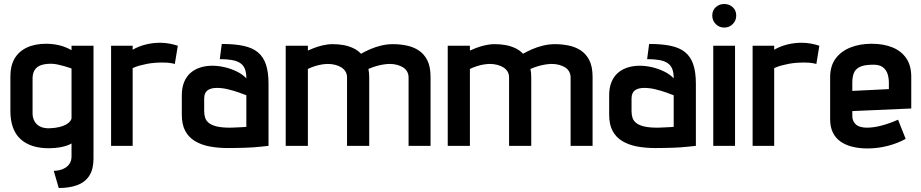

<svg xmlns="http://www.w3.org/2000/svg" viewBox="-20 -730 4612 961"><path d="M448 64V-501H338V-479Q319 -490 298.5 -497Q278 -504 256 -507.5Q234 -511 211 -511Q154 -511 113.5 -491.5Q73 -472 52.5 -436Q32 -400 32 -349V-175Q32 -81 82 -34.5Q132 12 225 12Q240 12 256 10.5Q272 9 287 6Q302 3 315 -1.5Q328 -6 338 -12V53Q338 73 329.5 87Q321 101 307.5 109.5Q294 118 278.5 121.5Q263 125 249 125L274 211Q328 211 367 196.5Q406 182 427 149.5Q448 117 448 64ZM338 -387V-140Q338 -132 331 -123Q324 -114 310.5 -106.5Q297 -99 276.5 -94Q256 -89 228 -88Q200 -87 181 -96.5Q162 -106 152.5 -123.5Q143 -141 143 -163V-336Q143 -359 150.5 -374Q158 -389 171 -397Q184 -405 200.5 -408Q217 -411 235 -411Q251 -411 269 -407Q287 -403 303 -398.5Q319 -394 328.5 -390.5Q338 -387 338 -387Z M855 -410 870 -501Q853 -507 829.5 -511.5Q806 -516 781 -516Q744 -516 708.5 -507Q673 -498 644 -481V-501H536V0H644V-389Q661 -397 679.5 -402Q698 -407 716.5 -410.5Q735 -414 754.5 -415.5Q774 -417 794 -417Q823 -417 839 -413.5Q855 -410 855 -410Z M1213 -338Q1194 -358 1165.5 -372Q1137 -386 1105 -393.5Q1073 -401 1043 -401Q1010 -401 982 -392Q954 -383 933.5 -365Q913 -347 901.5 -319Q890 -291 890 -253V-156Q890 -107 907 -75Q924 -43 955.5 -24Q987 -5 1029 3Q1071 11 1121 11Q1144 11 1165.5 10.5Q1187 10 1207.5 9.5Q1228 9 1247.5 7.5Q1267 6 1286.5 4Q1306 2 1324 0V-311Q1324 -369 1311 -407.5Q1298 -446 1270.5 -468.5Q1243 -491 1198.5 -500.5Q1154 -510 1090 -510L1080 -434Q1116 -434 1141 -429.5Q1166 -425 1182 -414.5Q1198 -404 1205.5 -385.5Q1213 -367 1213 -338ZM1213 -253V-95Q1213 -95 1207 -94.5Q1201 -94 1191 -93.5Q1181 -93 1169.5 -92.5Q1158 -92 1148 -91.5Q1138 -91 1131 -91Q1091 -91 1065.5 -97Q1040 -103 1026 -114Q1012 -125 1007 -140Q1002 -155 1002 -174V-237Q1002 -252 1006.5 -262Q1011 -272 1019 -278Q1027 -284 1039 -287Q1051 -290 1065 -290Q1093 -290 1121.5 -283Q1150 -276 1174.5 -267.5Q1199 -259 1213 -253Z M2025 -342V0H2135V-345Q2135 -397 2118.5 -429Q2102 -461 2074.5 -478.5Q2047 -496 2013.5 -502.5Q1980 -509 1947 -509Q1917 -509 1888 -502Q1859 -495 1833.5 -484Q1808 -473 1787 -461Q1770 -479 1747 -489.5Q1724 -500 1698.5 -504.5Q1673 -509 1646 -509Q1620 -509 1595 -503Q1570 -497 1551 -489.5Q1532 -482 1521 -477V-501H1410V0H1521V-385Q1540 -394 1558 -399.5Q1576 -405 1592 -407.5Q1608 -410 1622 -410Q1640 -410 1657.5 -405.5Q1675 -401 1688 -393Q1701 -385 1709 -372.5Q1717 -360 1717 -342V0H1828V-343Q1828 -354 1827 -365Q1826 -376 1824 -385Q1845 -394 1864.5 -399.5Q1884 -405 1901 -407.5Q1918 -410 1930 -410Q1950 -410 1967 -405.5Q1984 -401 1997 -393Q2010 -385 2017.5 -372Q2025 -359 2025 -342Z M2836 -342V0H2946V-345Q2946 -397 2929.5 -429Q2913 -461 2885.5 -478.5Q2858 -496 2824.5 -502.5Q2791 -509 2758 -509Q2728 -509 2699 -502Q2670 -495 2644.5 -484Q2619 -473 2598 -461Q2581 -479 2558 -489.5Q2535 -500 2509.5 -504.5Q2484 -509 2457 -509Q2431 -509 2406 -503Q2381 -497 2362 -489.5Q2343 -482 2332 -477V-501H2221V0H2332V-385Q2351 -394 2369 -399.5Q2387 -405 2403 -407.5Q2419 -410 2433 -410Q2451 -410 2468.5 -405.5Q2486 -401 2499 -393Q2512 -385 2520 -372.5Q2528 -360 2528 -342V0H2639V-343Q2639 -354 2638 -365Q2637 -376 2635 -385Q2656 -394 2675.5 -399.5Q2695 -405 2712 -407.5Q2729 -410 2741 -410Q2761 -410 2778 -405.5Q2795 -401 2808 -393Q2821 -385 2828.5 -372Q2836 -359 2836 -342Z M3352 -338Q3333 -358 3304.5 -372Q3276 -386 3244 -393.5Q3212 -401 3182 -401Q3149 -401 3121 -392Q3093 -383 3072.5 -365Q3052 -347 3040.5 -319Q3029 -291 3029 -253V-156Q3029 -107 3046 -75Q3063 -43 3094.5 -24Q3126 -5 3168 3Q3210 11 3260 11Q3283 11 3304.5 10.5Q3326 10 3346.5 9.5Q3367 9 3386.5 7.5Q3406 6 3425.5 4Q3445 2 3463 0V-311Q3463 -369 3450 -407.5Q3437 -446 3409.5 -468.5Q3382 -491 3337.5 -500.5Q3293 -510 3229 -510L3219 -434Q3255 -434 3280 -429.5Q3305 -425 3321 -414.5Q3337 -404 3344.5 -385.5Q3352 -367 3352 -338ZM3352 -253V-95Q3352 -95 3346 -94.5Q3340 -94 3330 -93.5Q3320 -93 3308.5 -92.5Q3297 -92 3287 -91.5Q3277 -91 3270 -91Q3230 -91 3204.5 -97Q3179 -103 3165 -114Q3151 -125 3146 -140Q3141 -155 3141 -174V-237Q3141 -252 3145.5 -262Q3150 -272 3158 -278Q3166 -284 3178 -287Q3190 -290 3204 -290Q3232 -290 3260.5 -283Q3289 -276 3313.5 -267.5Q3338 -259 3352 -253Z M3550 0H3659V-501H3550ZM3605 -710Q3580 -710 3562.5 -694Q3545 -678 3545 -652Q3545 -627 3562.5 -609.5Q3580 -592 3605 -592Q3630 -592 3647.5 -609.5Q3665 -627 3665 -652Q3665 -678 3647.5 -694Q3630 -710 3605 -710Z M4066 -410 4081 -501Q4064 -507 4040.5 -511.5Q4017 -516 3992 -516Q3955 -516 3919.5 -507Q3884 -498 3855 -481V-501H3747V0H3855V-389Q3872 -397 3890.5 -402Q3909 -407 3927.5 -410.5Q3946 -414 3965.5 -415.5Q3985 -417 4005 -417Q4034 -417 4050 -413.5Q4066 -410 4066 -410Z M4246 -149V-174L4541 -187V-346Q4541 -402 4516 -438.5Q4491 -475 4446.5 -493Q4402 -511 4343 -511Q4284 -511 4237 -492.5Q4190 -474 4162.5 -437Q4135 -400 4135 -343V-133Q4135 -95 4148.5 -67Q4162 -39 4187 -21.5Q4212 -4 4246.5 4.5Q4281 13 4321 13Q4374 13 4424 0Q4474 -13 4513 -35L4475 -131Q4435 -113 4394.5 -102Q4354 -91 4319 -91Q4301 -91 4287 -95Q4273 -99 4264.5 -106.5Q4256 -114 4251 -124.5Q4246 -135 4246 -149ZM4429 -316V-284L4246 -275V-317Q4246 -345 4253.5 -364Q4261 -383 4281.5 -394Q4302 -405 4342 -406Q4379 -408 4397.5 -394.5Q4416 -381 4422.5 -360Q4429 -339 4429 -316Z"/></svg>

Font: Advent Pro Expanded
Style: Bold
Weight: 700
Width: 7
Designer: VivaRado, Andreas Kalpakidis
Foundry: VivaRado, Andreas Kalpakidis
Version: Version 3.000